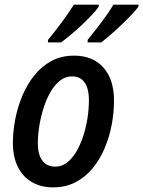

<svg xmlns="http://www.w3.org/2000/svg" viewBox="-20 -786 608 815"><path d="M205.6 9.3Q153.3 9.3 115 -13.2Q76.7 -35.6 55.7 -77.9Q34.7 -120.1 34.7 -178.7Q34.7 -226.6 44.4 -278.1Q54.2 -329.6 74.2 -377.9Q94.2 -426.3 125 -465.1Q155.8 -503.9 198 -526.9Q240.2 -549.8 294.4 -549.8Q347.2 -549.8 385.3 -527.1Q423.3 -504.4 443.6 -461.7Q463.9 -418.9 463.9 -358.9Q463.9 -308.1 454.1 -256.1Q444.3 -204.1 424.1 -156.5Q403.8 -108.9 373 -71.5Q342.3 -34.2 300.5 -12.5Q258.8 9.3 205.6 9.3ZM215.3 -78.6Q241.2 -78.6 263.4 -95.2Q285.6 -111.8 303 -140.6Q320.3 -169.4 332.5 -206.1Q344.7 -242.7 351.1 -282.7Q357.4 -322.8 357.4 -361.8Q357.4 -390.6 350.3 -413.1Q343.3 -435.5 327.4 -448.7Q311.5 -461.9 285.6 -461.9Q257.3 -461.9 234.1 -443.4Q210.9 -424.8 193.6 -394.3Q176.3 -363.8 164.6 -326.4Q152.8 -289.1 146.7 -250.2Q140.6 -211.4 140.6 -177.7Q140.6 -129.9 159.7 -104.2Q178.7 -78.6 215.3 -78.6ZM351.6 -606 352.5 -617.2Q373 -642.6 393.6 -669.2Q414.1 -695.8 431.9 -720.9Q449.7 -746.1 461.4 -766.1H567.9L567.4 -757.3Q557.1 -743.2 538.1 -723.1Q519 -703.1 496.3 -681.4Q473.6 -659.7 450.9 -639.9Q428.2 -620.1 409.7 -606ZM183.1 -606 184.1 -617.2Q205.1 -642.6 225.6 -669.4Q246.1 -696.3 263.7 -721.4Q281.2 -746.6 293.5 -766.1H399.4L398.9 -757.3Q389.2 -743.2 370.4 -723.1Q351.6 -703.1 328.9 -681.6Q306.2 -660.2 282.7 -640.4Q259.3 -620.6 239.3 -606Z"/></svg>

Font: Open Sans SemiCondensed SemiBold
Style: Italic
Weight: 600
Width: 4
Italic angle: -12°
Designer: Monotype Design Team
Foundry: Monotype Imaging Inc.
Version: Version 3.000